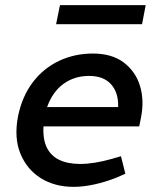

<svg xmlns="http://www.w3.org/2000/svg" viewBox="-20 -719 605 746"><path d="M266 7Q193 7 139 -26.5Q85 -60 59.5 -121.5Q34 -183 50 -267Q66 -345 107.5 -399.5Q149 -454 209.5 -482.5Q270 -511 341 -511Q415 -511 461 -476Q507 -441 524 -385Q541 -329 528 -263L521 -228H149Q146 -178 162 -145.5Q178 -113 211 -97.5Q244 -82 291 -82Q319 -82 349.5 -87Q380 -92 412 -101L450 -112L467 -44L433 -29Q390 -12 347 -2.5Q304 7 266 7ZM163 -303H439Q441 -358 412 -391Q383 -424 326 -424Q269 -424 226.5 -393Q184 -362 163 -303ZM198 -625 213 -699H546L532 -625Z"/></svg>

Font: REM
Style: Italic
Weight: 400
Italic angle: -11°
Designer: Octavio Pardo
Foundry: Ashler Design
Version: Version 1.005;gftools[0.9.28]